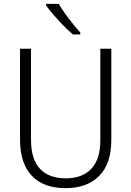

<svg xmlns="http://www.w3.org/2000/svg" viewBox="-20 -967 682 997"><path d="M558 -240Q558 -117 495 -53.5Q432 10 320 10Q206 10 145 -54.5Q84 -119 84 -242V-714H141V-242Q141 -140 187.5 -90.5Q234 -41 322 -41Q407 -41 454 -90.5Q501 -140 501 -238V-714H558ZM285 -947Q298 -924 317.5 -897Q337 -870 358 -844Q379 -818 397 -798V-788H359Q336 -807 309 -834.5Q282 -862 258 -890Q234 -918 219 -939V-947Z"/></svg>

Font: Noto Sans Georgian SemiCondensed Light
Style: Regular
Weight: 300
Width: 4
Designer: Monotype Design Team, Akaki Razmadze
Foundry: Google LLC
Version: Version 2.005; ttfautohint (v1.8.4.7-5d5b)